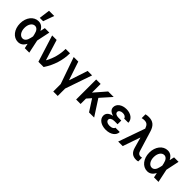

<svg xmlns="http://www.w3.org/2000/svg" viewBox="202 -2143 3656 3656"><g transform="rotate(45 2030.0 -315.0)"><path d="M251 -550C125 -550 29 -431 29 -270C29 -110 124 10 250 10C317 10 368 -24 403 -93H407L427 0H548L491 -270L548 -540H427L407 -447H403C368 -516 318 -550 251 -550ZM369 -220C352 -141 316 -100 265 -100C198 -100 149 -172 149 -270C149 -368 198 -440 265 -440C315 -440 352 -399 369 -320L380 -270ZM390 -830H250L221 -610H311Z M794 0H935C1046 -166 1105 -354 1105 -540H987C987 -397 950 -255 878 -125H874L745 -540H624Z M1394 200H1514V0L1700 -540H1580L1457 -167H1453L1328 -540H1205L1394 0Z M1810 0H1930V-146L2007 -233L2157 0H2295L2087 -322L2281 -540H2133L1930 -306V-540H1810Z M2712 -390H2826C2826 -484 2739 -550 2619 -550C2498 -550 2411 -484 2411 -396C2411 -340 2447 -301 2523 -279V-275C2440 -261 2392 -215 2392 -149C2392 -57 2485 10 2614 10C2743 10 2835 -57 2835 -150H2717C2714 -118 2671 -95 2615 -95C2554 -95 2512 -122 2512 -161C2512 -199 2554 -225 2616 -225H2701V-325H2624C2567 -325 2529 -349 2529 -385C2529 -421 2567 -448 2621 -448C2671 -448 2710 -424 2712 -390Z M2942 0H3064L3185 -350H3189L3248 -141C3276 -41 3332 5 3426 5C3445 5 3462 3 3480 -3V-106C3469 -101 3456 -99 3443 -99C3401 -99 3377 -120 3362 -170L3239 -572C3201 -695 3135 -745 3024 -745C2997 -745 2972 -742 2943 -735V-632C2965 -638 2986 -641 3008 -641C3072 -641 3104 -616 3130 -543L3132 -539Z M3731 -550C3605 -550 3509 -431 3509 -270C3509 -110 3604 10 3730 10C3797 10 3848 -24 3883 -93H3887L3907 0H4028L3971 -270L4028 -540H3907L3887 -447H3883C3848 -516 3798 -550 3731 -550ZM3849 -220C3832 -141 3796 -100 3745 -100C3678 -100 3629 -172 3629 -270C3629 -368 3678 -440 3745 -440C3795 -440 3832 -399 3849 -320L3860 -270Z"/></g></svg>

Font: CommitMono-dimboump
Style: Bold
Weight: 700
Monospace: yes
Designer: Eigil Nikolajsen
Foundry: Eigil Nikolajsen
Version: Version 1.143